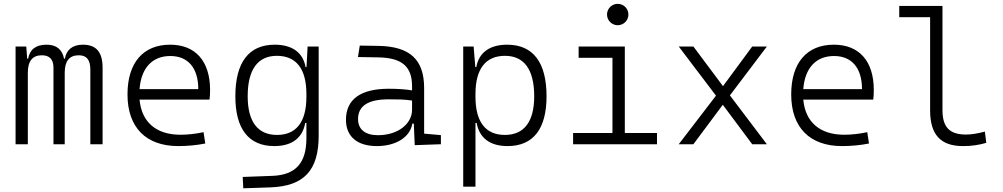

<svg xmlns="http://www.w3.org/2000/svg" viewBox="-20 -764 5313 1017"><path d="M458.5 0H523.4V-405.3C523.4 -488.3 489.7 -527.3 418.9 -527.3C363.3 -527.3 331.5 -499.5 323.7 -453.1H319.3C309.6 -502.9 277.8 -527.3 227.1 -527.3C170.4 -527.3 138.2 -502.9 128.9 -453.1H124L119.1 -517.6H62.5V0H127.4V-378.9C127.4 -440.4 152.3 -471.2 201.7 -471.2C242.7 -471.2 263.2 -449.2 263.2 -405.3V0H322.8V-378.9C322.8 -440.4 347.2 -471.2 397.5 -471.2C439 -471.2 458.5 -446.8 458.5 -395.5Z M924.3 9.8C970.7 9.8 1022 5.4 1067.4 -3.9L1058.1 -64C1018.6 -55.2 974.6 -50.3 936 -50.3C807.1 -50.3 730 -117.2 719.2 -236.3H1089.8C1091.8 -250 1092.8 -268.1 1092.8 -287.1C1092.8 -440.4 1015.1 -527.3 881.3 -527.3C737.8 -527.3 655.3 -431.2 655.3 -263.7C655.3 -89.4 752.9 9.8 924.3 9.8ZM719.2 -292C727.5 -403.3 786.1 -467.3 882.3 -467.3C976.1 -467.3 1030.3 -403.8 1030.3 -292Z M1268.6 233.4 1412.1 228.5C1590.3 222.2 1668 138.7 1668 -45.9V-517.6H1609.4L1603.5 -408.7H1598.6C1585 -485.8 1527.3 -527.3 1435.1 -527.3C1297.9 -527.3 1226.6 -433.6 1226.6 -253.9C1226.6 -80.6 1297.4 9.8 1433.1 9.8C1529.8 9.8 1583.5 -36.6 1596.7 -112.8H1603V-30.3C1602.5 98.1 1547.4 163.1 1421.9 167.5L1265.6 173.3ZM1603 -266.1V-251C1603 -118.7 1549.8 -49.3 1447.3 -49.3C1345.2 -49.3 1292 -119.6 1292 -253.9C1292 -395 1344.7 -468.3 1446.8 -468.3C1549.3 -468.3 1603 -398.9 1603 -266.1Z M2176.8 4.9 2315.4 0V-48.3L2226.6 -56.2V-297.4C2226.6 -448.7 2151.4 -518.6 1982.4 -521L1885.7 -522.5L1876 -461.9L1985.8 -460C2107.9 -457.5 2162.6 -412.6 2162.6 -307.1V-285.2C2128.9 -291 2085.9 -293.9 2039.6 -293.9C1890.1 -293.9 1812.5 -237.8 1812.5 -129.4C1812.5 -41 1872.1 9.8 1976.1 9.8C2077.1 9.8 2152.3 -37.1 2164.1 -109.4H2171.9ZM2162.6 -231.4V-182.6C2162.6 -108.9 2089.4 -47.9 1981.4 -47.9C1914.6 -47.9 1876.5 -78.6 1876.5 -133.3C1876.5 -203.1 1930.2 -237.8 2037.6 -237.8C2078.1 -237.8 2124.5 -237.8 2162.6 -231.4Z M2433.6 224.6H2498.5V-112.8H2504.9C2518.1 -36.6 2571.8 9.8 2668.5 9.8C2804.2 9.8 2875 -80.6 2875 -253.9C2875 -433.6 2803.7 -527.3 2666.5 -527.3C2574.2 -527.3 2516.6 -485.8 2502.9 -408.7H2497.6L2488.8 -517.6H2433.6ZM2498.5 -251V-266.1C2498.5 -398.9 2552.2 -468.3 2654.8 -468.3C2756.8 -468.3 2809.6 -395 2809.6 -253.9C2809.6 -119.6 2756.3 -49.3 2654.3 -49.3C2551.8 -49.3 2498.5 -118.7 2498.5 -251Z M3015.6 0H3460V-59.6H3289.6V-517.6H3044.9V-458H3224.1V-59.6H3015.6ZM3252 -630.4C3283.2 -630.4 3308.6 -655.8 3308.6 -687C3308.6 -718.3 3283.2 -743.7 3252 -743.7C3220.7 -743.7 3195.3 -718.3 3195.3 -687C3195.3 -655.8 3220.7 -630.4 3252 -630.4Z M3575.2 0H3652.8L3808.6 -209L3964.4 0H4042L3846.2 -258.8L4042 -517.6H3964.4L3809.6 -307.6L3652.8 -517.6H3575.2L3772.5 -257.3Z M4439.9 9.8C4486.3 9.8 4537.6 5.4 4583 -3.9L4573.7 -64C4534.2 -55.2 4490.2 -50.3 4451.7 -50.3C4322.8 -50.3 4245.6 -117.2 4234.9 -236.3H4605.5C4607.4 -250 4608.4 -268.1 4608.4 -287.1C4608.4 -440.4 4530.8 -527.3 4397 -527.3C4253.4 -527.3 4170.9 -431.2 4170.9 -263.7C4170.9 -89.4 4268.6 9.8 4439.9 9.8ZM4234.9 -292C4243.2 -403.3 4301.8 -467.3 4397.9 -467.3C4491.7 -467.3 4545.9 -403.8 4545.9 -292Z M5080.6 9.8C5125 9.8 5161.6 4.9 5204.1 -7.3L5196.8 -66.9C5155.3 -56.2 5125 -51.3 5096.7 -51.3C5007.3 -51.3 4972.2 -92.8 4972.2 -180.7V-732.4H4743.2V-672.9H4906.7V-179.2C4906.7 -50.8 4962.4 9.8 5080.6 9.8Z"/></svg>

Font: Cascadia Code Light
Style: Regular
Weight: 300
Monospace: yes
Designer: Aaron Bell
Foundry: Saja Typeworks
Version: Version 2404.023